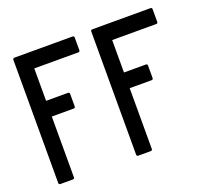

<svg xmlns="http://www.w3.org/2000/svg" viewBox="-128 -942 1198 1091"><g transform="rotate(-20 471.0 -396.0)"><path d="M145 -391V-24Q145 -14 135 -14H60Q50 -14 50 -24V-768Q50 -778 60 -778H411Q421 -778 421 -768V-692Q421 -682 411 -682H145V-486H277Q287 -486 287 -476V-401Q287 -391 277 -391ZM616 -391V-24Q616 -14 606 -14H531Q521 -14 521 -24V-768Q521 -778 531 -778H882Q892 -778 892 -768V-692Q892 -682 882 -682H616V-486H748Q758 -486 758 -476V-401Q758 -391 748 -391Z"/></g></svg>

Font: Kanalisirung
Style: Regular
Weight: 500
Designer: Peter Wiegel
Foundry: Peter Wiegel
Version: 1.000